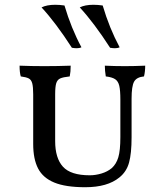

<svg xmlns="http://www.w3.org/2000/svg" viewBox="-20 -777 689 804"><path d="M119 -174V-382Q119 -413 115 -428Q111 -443 100.5 -448.5Q90 -454 67 -457Q62 -473 62 -502Q110 -500 166 -500Q222 -500 276 -502Q276 -476 272 -457Q244 -454 232 -448.5Q220 -443 215.5 -428.5Q211 -414 211 -382V-186Q211 -115 243.5 -79Q276 -43 356 -43Q380 -43 405 -50.5Q430 -58 448 -73Q467 -90 475.5 -118.5Q484 -147 484 -203V-360Q484 -398 479.5 -417.5Q475 -437 462 -445.5Q449 -454 423 -457Q419 -481 419 -502Q459 -500 503 -500Q542 -500 588 -502Q588 -477 583 -457Q552 -454 541.5 -435Q531 -416 531 -364V-202Q531 -135 520.5 -96.5Q510 -58 480 -34Q430 7 337 7Q255 7 207.5 -12.5Q160 -32 139.5 -71.5Q119 -111 119 -174ZM154 -746Q176 -757 211 -757Q230 -757 250 -754Q278 -659 321 -579Q313 -575 301 -575Q293 -575 281 -577Q214 -681 154 -746ZM314 -746Q336 -757 371 -757Q390 -757 410 -754Q438 -659 481 -579Q473 -575 461 -575Q453 -575 441 -577Q374 -681 314 -746Z"/></svg>

Font: Vollkorn SC
Style: Regular
Weight: 400
Designer: Friedrich Althausen
Foundry: Friedrich Althausen
Version: Version 4.015